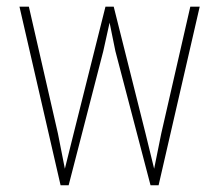

<svg xmlns="http://www.w3.org/2000/svg" viewBox="-20 -548 640 568"><path d="M151.4 -152.8 171.9 -48.8 197.8 -152.8 292 -528.3H316.4L410.6 -152.8L436 -48.8L457 -152.8L543 -528.3H570.8L449.2 0H425.3L321.3 -397L304.2 -481L285.6 -397L183.1 0H159.2L37.6 -528.3H65.4Z"/></svg>

Font: TypoPRO Roboto Mono
Style: Regular
Weight: 250
Designer: Google
Version: Version 2.000986; 2015; ttfautohint (v1.3)